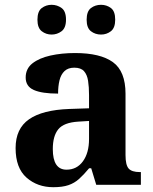

<svg xmlns="http://www.w3.org/2000/svg" viewBox="-20 -770 639 800"><path d="M202 10Q136 10 90.5 -30Q45 -70 45 -153Q45 -234 101 -273Q157 -312 269 -316L351 -318.8V-374Q351 -407.6 347 -433.3Q343 -459 330 -473.5Q317 -488 289.5 -488Q264 -488 249 -474Q234 -460 228 -435.5Q222 -411 222 -380Q155 -380 121 -395Q87 -410 87 -447Q87 -483.8 115 -505.9Q143 -528 189.9 -538.5Q236.8 -549 292.8 -549Q398 -549 450.5 -511Q503 -473 503 -379.3V-124Q503 -82.6 516 -67.8Q529 -53 563 -53H567V0H381L360 -69H351.4Q329 -42 309.5 -24.5Q290 -7 265 1.5Q240 10 202 10ZM257.2 -63Q300.2 -63 325.6 -98Q351 -133 351 -191V-266L305.8 -263.2Q245.9 -259.5 222.9 -231.4Q200 -203.3 200 -148.8Q200 -63 257.2 -63ZM401 -626Q377 -626 359 -639.8Q341 -653.6 341 -687.7Q341 -723 359 -736.5Q377 -750 401 -750Q424 -750 442 -736.7Q460 -723.4 460 -688Q460 -653.7 442 -639.8Q424 -626 401 -626ZM195 -626Q172 -626 154 -639.8Q136 -653.6 136 -687.7Q136 -723 154 -736.5Q172 -750 195 -750Q218 -750 236.5 -736.7Q255 -723.4 255 -688Q255 -653.7 236.5 -639.8Q218 -626 195 -626Z"/></svg>

Font: Noto Serif Vithkuqi
Style: Regular
Weight: 400
Version: Version 1.005